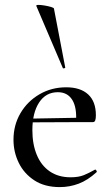

<svg xmlns="http://www.w3.org/2000/svg" viewBox="-20 -751 451 783"><path d="M224 12Q162 12 120 -15.5Q78 -43 56.5 -87Q35 -131 35 -181Q35 -241 63.5 -289.5Q92 -338 141 -366.5Q190 -395 250 -395Q308 -395 339.5 -366Q371 -337 371 -281Q371 -268 368.5 -260.5Q366 -253 359 -253H290Q294 -313 274.5 -344Q255 -375 216 -375Q167 -375 139.5 -333Q112 -291 112 -220Q112 -163 130 -119.5Q148 -76 183 -52Q218 -28 268 -28Q301 -28 322.5 -37Q344 -46 367 -59Q369 -61 372.5 -56.5Q376 -52 374 -49Q338 -16 301 -2Q264 12 224 12ZM89 -252 88 -267 312 -271V-253ZM128 -727Q127 -731 137 -731Q147 -731 162 -728.5Q177 -726 188.5 -722.5Q200 -719 200 -716L246 -476Q247 -474 242 -472.5Q237 -471 236 -474Z"/></svg>

Font: Cormorant Garamond Light Medium
Style: Regular
Weight: 500
Version: Version 4.001